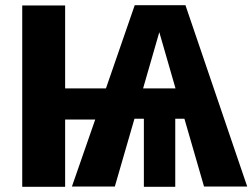

<svg xmlns="http://www.w3.org/2000/svg" viewBox="-20 -713 965 734"><path d="M685 -259H650V1H530V-259H494L419 0H255L344 -256H229V1H65V-692H229V-375H385L495 -693H689L925 0H760ZM651 -375 589 -590 527 -375Z"/></svg>

Font: FiraGOUPP
Style: Bold
Weight: 700
Designer: bBox Type
Foundry: bBox Type GmbH
Version: Version 1.001